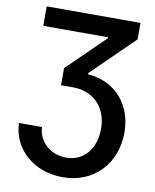

<svg xmlns="http://www.w3.org/2000/svg" viewBox="-100 -802 885 1094"><g transform="rotate(10 342.5 -255.5)"><path d="M172.9 -45.5H39.8C45.8 107.6 172.6 215.6 338.8 215.6C517.4 215.6 641.3 84.9 641.3 -95.9C641.3 -259.9 535.2 -376.4 379.6 -387.1V-394.2L622.9 -632.1V-727.3H80.3V-614.7H454.9V-609L238.6 -397.7V-299H308.9C424.4 -299 506.4 -219.8 506.4 -93.8C506.4 18.5 442.8 102.3 338.4 102.3C250 102.3 178.3 42.6 172.9 -45.5Z"/></g></svg>

Font: Margiela Sans Semi Bold
Style: Regular
Weight: 600
Designer: Stefan Endress, Andreas Faust
Version: Version 1.100;FEAKit 1.0